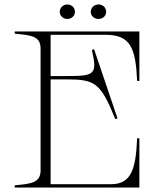

<svg xmlns="http://www.w3.org/2000/svg" viewBox="-20 -841 743 861"><path d="M452 -685C565 -685 588 -628 595 -478H605V-700H46V-690C119 -683 162 -680 162 -623V-77C162 -20 118 -17 46 -10V0H605V-221H595C589 -83 569 -15 478 -15H207V-485H274C405 -485 430 -473 497 -307L507 -310L402 -620L392 -617C418 -504 403 -500 274 -500H207V-685ZM282 -756C300 -756 316 -769 316 -788C316 -808 300 -821 282 -821C264 -821 248 -807 248 -788C248 -769 264 -756 282 -756ZM422 -756C440 -756 456 -769 456 -788C456 -808 440 -821 422 -821C403 -821 387 -807 387 -788C387 -769 403 -756 422 -756Z"/></svg>

Font: Sprat Thin
Style: Regular
Weight: 100
Designer: Ethan Nakache
Foundry: Collletttivo
Version: Version 2.000;Glyphs 3.2 (3217)